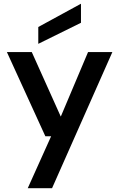

<svg xmlns="http://www.w3.org/2000/svg" viewBox="-20 -768 622 1003"><path d="M125 215 247 -56H217L16 -496H146L297 -160H298L440 -496H567L252 215ZM180 -539V-627L402 -748H403V-649Z"/></svg>

Font: DM Sans 28pt SemiBold
Style: Regular
Weight: 600
Version: Version 4.004;gftools[0.9.30]